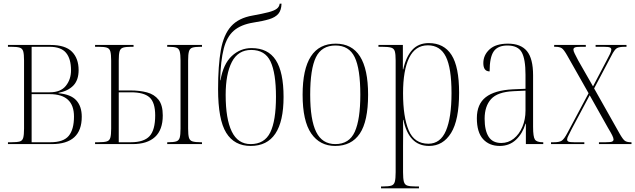

<svg xmlns="http://www.w3.org/2000/svg" viewBox="-20 -779 3435 1038"><path d="M23 0V-10H42Q72 -10 86.5 -14Q101 -18 105.5 -34Q110 -50 110 -84V-452Q110 -486 105.5 -501.5Q101 -517 86.5 -521.5Q72 -526 42 -526H23V-536H252Q333 -536 369 -499.5Q405 -463 405 -400Q405 -346 376.5 -316.5Q348 -287 296 -277V-275Q363 -269 392.5 -236.5Q422 -204 422 -148Q422 0 260 0ZM249 -280Q308 -280 336 -315Q364 -350 364 -399Q364 -461 337 -493.5Q310 -526 248 -526H151V-280ZM253 -10Q323 -10 351.5 -44.5Q380 -79 380 -149Q380 -270 249 -270H151V-10Z M494 0V-10H512Q543 -10 557.5 -14.5Q572 -19 576.5 -34.5Q581 -50 581 -84V-451Q581 -485 576.5 -501Q572 -517 557.5 -521.5Q543 -526 514 -526H494V-536H702V-526H688Q660 -526 645.5 -521.5Q631 -517 626.5 -501.5Q622 -486 622 -452V-290H685Q735 -290 774.5 -279.5Q814 -269 837 -240Q860 -211 860 -155Q860 -77 818 -38.5Q776 0 697 0ZM884 0V-10H888Q918 -10 932.5 -14.5Q947 -19 951.5 -34.5Q956 -50 956 -84V-452Q956 -485 951.5 -501Q947 -517 933 -521.5Q919 -526 891 -526H884V-536H1072V-526H1064Q1035 -526 1020.5 -521.5Q1006 -517 1001.5 -501Q997 -485 997 -452V-84Q997 -50 1001.5 -34.5Q1006 -19 1021 -14.5Q1036 -10 1066 -10H1072V0ZM688 -10Q758 -10 788.5 -43Q819 -76 819 -155Q819 -225 788.5 -252.5Q758 -280 688 -280H622V-10Z M1335 10Q1247 10 1203 -61Q1159 -132 1159 -297Q1159 -425 1174 -508.5Q1189 -592 1229.5 -637Q1270 -682 1346 -695Q1401 -705 1431.5 -713Q1462 -721 1476 -731.5Q1490 -742 1492 -759H1502Q1501 -723 1484.5 -704Q1468 -685 1435 -675Q1402 -665 1350 -657Q1282 -646 1244 -613Q1206 -580 1189.5 -515.5Q1173 -451 1170 -345H1172Q1187 -433 1233 -476Q1279 -519 1340 -519Q1429 -519 1471 -454Q1513 -389 1513 -255Q1513 10 1335 10ZM1335 0Q1410 0 1441 -63Q1472 -126 1472 -256Q1472 -384 1442.5 -446.5Q1413 -509 1338 -509Q1267 -509 1233.5 -444Q1200 -379 1200 -266Q1200 -136 1233 -68Q1266 0 1335 0Z M1792 10Q1709 10 1662.5 -57.5Q1616 -125 1616 -267Q1616 -543 1795 -543Q1970 -543 1970 -267Q1970 -123 1925 -56.5Q1880 10 1792 10ZM1793 0Q1868 0 1898 -66.5Q1928 -133 1928 -267Q1928 -407 1897.5 -470Q1867 -533 1794 -533Q1719 -533 1688 -469.5Q1657 -406 1657 -267Q1657 -131 1689.5 -65.5Q1722 0 1793 0Z M2040 239V229H2051Q2081 229 2095.5 224.5Q2110 220 2114.5 203.5Q2119 187 2119 152V-452Q2119 -486 2114.5 -501.5Q2110 -517 2094.5 -521.5Q2079 -526 2046 -526H2026V-536H2158V-404H2160Q2175 -472 2208.5 -509Q2242 -546 2298 -546Q2380 -546 2421 -482Q2462 -418 2462 -278Q2462 -130 2418.5 -60Q2375 10 2300 10Q2244 10 2209.5 -26Q2175 -62 2161 -131H2159Q2160 -99 2159.5 -63.5Q2159 -28 2159 12V152Q2159 187 2163.5 203.5Q2168 220 2182.5 224.5Q2197 229 2226 229H2245V239ZM2296 -2Q2361 -2 2391 -72.5Q2421 -143 2421 -276Q2421 -411 2390.5 -472.5Q2360 -534 2293 -534Q2225 -534 2192 -466.5Q2159 -399 2159 -275Q2159 -147 2189.5 -74.5Q2220 -2 2296 -2Z M2682 10Q2625 10 2591.5 -27Q2558 -64 2558 -140Q2558 -216 2606 -253.5Q2654 -291 2752 -296L2821 -299V-375Q2821 -460 2800.5 -496.5Q2780 -533 2723 -533Q2671 -533 2649 -501Q2627 -469 2627 -393Q2593 -393 2593 -438Q2593 -481 2626.5 -512Q2660 -543 2726 -543Q2796 -543 2829 -502.5Q2862 -462 2862 -372V-93Q2862 -39 2872 -24.5Q2882 -10 2914 -10H2917V0H2823V-110H2821Q2805 -57 2769.5 -23.5Q2734 10 2682 10ZM2690 -6Q2728 -6 2757.5 -29.5Q2787 -53 2804 -93Q2821 -133 2821 -181V-289L2756 -286Q2670 -282 2635 -243.5Q2600 -205 2600 -137Q2600 -74 2621.5 -40Q2643 -6 2690 -6Z M2959 0V-10H2975Q3004 -10 3017 -18.5Q3030 -27 3048 -61L3162 -275L3047 -478Q3029 -510 3017.5 -518Q3006 -526 2982 -526H2976V-536H3147V-526H3121Q3094 -526 3087 -522Q3080 -518 3080 -511Q3080 -503 3087 -489Q3094 -475 3106 -452L3186 -312L3259 -451Q3271 -473 3278 -488Q3285 -503 3285 -511Q3285 -518 3278 -522Q3271 -526 3244 -526H3200V-536H3367V-526H3356Q3328 -526 3315 -518.5Q3302 -511 3285 -477L3192 -301L3329 -58Q3347 -26 3358 -18Q3369 -10 3391 -10H3394V0H3218V-10H3254Q3283 -10 3290 -14Q3297 -18 3297 -25Q3297 -33 3289.5 -48Q3282 -63 3268 -86L3168 -264L3071 -82Q3060 -59 3053 -46Q3046 -33 3046 -25Q3046 -17 3053 -13.5Q3060 -10 3084 -10H3139V0Z"/></svg>

Font: Noto Serif Display Condensed ExtraLight
Style: Regular
Weight: 200
Width: 3
Designer: Monotype Design Team
Foundry: Monotype Imaging Inc.
Version: Version 2.009